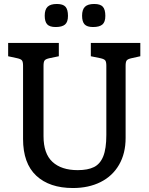

<svg xmlns="http://www.w3.org/2000/svg" viewBox="-20 -936 748 966"><path d="M96 -237V-605Q96 -625 90.5 -632Q85 -639 67 -643L21 -653V-720H276V-653L228 -643Q210 -639 204.5 -632Q199 -625 199 -605V-251Q199 -163 244 -121.5Q289 -80 371 -80Q422 -80 453 -95.5Q484 -111 499.5 -149.5Q515 -188 515 -257V-605Q515 -625 509.5 -632Q504 -639 486 -643L437 -653V-720H686V-653L641 -643Q623 -639 617.5 -632Q612 -625 612 -605V-242Q612 -164 579 -107Q546 -50 486 -20Q426 10 347 10Q229 10 162.5 -52Q96 -114 96 -237ZM205 -857Q205 -888 219.5 -902Q234 -916 266 -916Q297 -916 309.5 -902Q322 -888 322 -856Q322 -825 307 -812.5Q292 -800 260 -800Q230 -800 217.5 -813.5Q205 -827 205 -857ZM393 -857Q393 -888 407.5 -902Q422 -916 454 -916Q485 -916 497.5 -902Q510 -888 510 -856Q510 -825 495 -812.5Q480 -800 448 -800Q418 -800 405.5 -813.5Q393 -827 393 -857Z"/></svg>

Font: Enriqueta Medium
Style: Regular
Weight: 500
Designer: Viviana Monsalve, Gustavo Ibarra
Foundry: 72Puntos
Version: Version 2.000